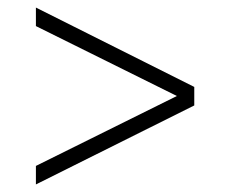

<svg xmlns="http://www.w3.org/2000/svg" viewBox="-20 -574 609 508"><path d="M75 -135 448 -320 75 -505V-554L494 -344V-295L75 -86Z"/></svg>

Font: Murecho Light
Style: Regular
Weight: 300
Designer: Neil Summerour
Foundry: Positype
Version: Version 1.010; ttfautohint (v1.8.3)